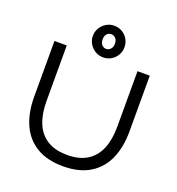

<svg xmlns="http://www.w3.org/2000/svg" viewBox="-154 -989 1041 1130"><g transform="rotate(20 366.5 -424.5)"><path d="M367 16Q267 16 200.5 -24Q134 -64 101 -137.5Q68 -211 68 -311V-660H145V-311Q145 -232 168.5 -174.5Q192 -117 241 -86Q290 -55 367 -55Q443 -55 492 -86Q541 -117 564.5 -174.5Q588 -232 588 -311V-660H665V-311Q665 -211 632 -137.5Q599 -64 532.5 -24Q466 16 367 16ZM408 -766Q408 -788 396.5 -800Q385 -812 369 -812Q353 -812 342 -800Q331 -788 331 -766Q331 -745 342 -732.5Q353 -720 369 -720Q385 -720 396.5 -732.5Q408 -745 408 -766ZM270 -766Q270 -793 283.5 -815.5Q297 -838 319.5 -851.5Q342 -865 369 -865Q397 -865 419.5 -851.5Q442 -838 455 -815.5Q468 -793 468 -766Q468 -739 455 -716.5Q442 -694 419.5 -680.5Q397 -667 369 -667Q342 -667 319.5 -680.5Q297 -694 283.5 -716.5Q270 -739 270 -766Z"/></g></svg>

Font: Nata Sans
Style: Regular
Weight: 400
Designer: Daniel Uzquiano Cruz
Version: Version 1.001